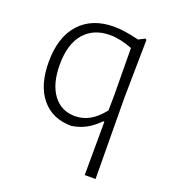

<svg xmlns="http://www.w3.org/2000/svg" viewBox="-121 -554 745 831"><g transform="rotate(20 251.5 -138.5)"><path d="M410 -189 413 185H363L364 -40V-61H359Q330 -32 301.5 -16.5Q273 -1 236 5Q148 5 98.5 -55Q49 -115 49 -222Q49 -337 106 -399.5Q163 -462 264 -462Q311 -462 379 -445L408 -460L414 -456ZM98 -228Q98 -139 135 -89.5Q172 -40 235 -40Q271 -40 302.5 -57.5Q334 -75 364 -113L365 -183L363 -400Q307 -422 260 -422Q184 -422 141 -372Q98 -322 98 -228Z"/></g></svg>

Font: t
Style: Regular
Weight: 300
Designer: Juan Pablo del Peral
Foundry: Huerta Tipografica
Version: Version 2.004; ttfautohint (v1.8.1)